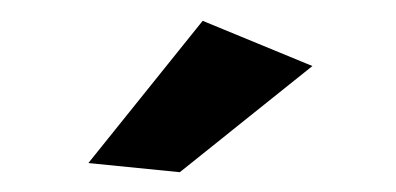

<svg xmlns="http://www.w3.org/2000/svg" viewBox="-20 -778 390 189"><path d="M157 -608.5 67 -617.5 179.5 -757.5 287.5 -713Z"/></svg>

Font: Argentum Novus Medium
Style: Regular
Weight: 500
Designer: Julieta Ulanovsky (font) & Cristiano Sobral (main changes)
Foundry: Julieta Ulanovsky (font) & Cristiano Sobral (main changes)
Version: Version 3.00;November 27, 2020;FontCreator 13.0.0.2655 64-bi